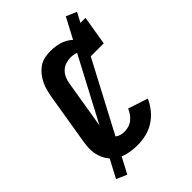

<svg xmlns="http://www.w3.org/2000/svg" viewBox="-262 -930 1124 1124"><g transform="rotate(-45 300.0 -368.0)"><path d="M270 8Q245 8 221 5Q197 2 174.5 -5Q152 -12 132 -24.5Q112 -37 97 -54Q82 -71 72 -92.5Q62 -114 57.5 -137.5Q53 -161 54.5 -185.5Q56 -210 60 -234L112 -549Q116 -572 122 -595.5Q128 -619 139 -641.5Q150 -664 166 -684Q182 -704 203 -718.5Q224 -733 248 -738Q272 -743 296 -743Q319 -743 342 -739.5Q365 -736 385.5 -728Q406 -720 424 -706.5Q442 -693 454 -675L464 -735H580L550 -554H434Q437 -571 432.5 -587.5Q428 -604 416 -614.5Q404 -625 387.5 -629Q371 -633 354 -633Q334 -633 313.5 -626.5Q293 -620 277.5 -605Q262 -590 253.5 -570.5Q245 -551 242 -531L190 -216Q186 -195 187.5 -174Q189 -153 199.5 -136Q210 -119 229 -110.5Q248 -102 270 -102Q287 -102 305 -107Q323 -112 337.5 -123.5Q352 -135 363 -150.5Q374 -166 381 -183L504 -143Q489 -109 464.5 -79Q440 -49 408.5 -29Q377 -9 341 -0.5Q305 8 270 8ZM104 87 39 59 505 -823 570 -795Z"/></g></svg>

Font: Iosevka Curly Slab XBdEx
Style: Italic
Weight: 800
Width: 7
Italic angle: -9°
Monospace: yes
Designer: Belleve Invis
Foundry: Belleve Invis
Version: Version 11.1.0; ttfautohint (v1.8.3)